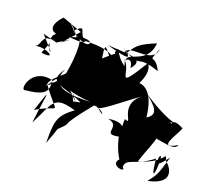

<svg xmlns="http://www.w3.org/2000/svg" viewBox="-220 -1019 1343 1192"><g transform="rotate(20 451.5 -422.5)"><path d="M64 -636 156 -738 25 -786C-55 -704 -25 -634 145 -700C179 -730 183 -598 158 -466C125 -430 66 -396 69 -350C153 -487 81 -368 359 -351C100 -336 114 -423 144 -486C61 -372 163 -392 299 -329C321 -288 345 -347 260 -316C216 -383 255 -487 220 -474C239 -437 166 -451 279 -313C54 -540 181 -414 92 -380C105 -312 54 -290 -43 -281C-85 -260 -55 -434 92 -396C100 -328 29 -378 65 -372C198 -177 204 -280 48 -184C115 -387 86 -298 65 -107C144 -258 130 -315 287 -268C186 -197 189 -151 189 -17C274 -241 180 -40 228 -124C319 -213 205 -111 389 -338C450 -342 491 -258 406 -345C408 -294 527 -408 666 -504C513 -404 674 -293 598 -324C591 -225 628 -313 500 -290C606 -270 467 -174 623 -214C550 -303 670 33 677 -97C568 -28 731 -2 687 -40C687 -102 757 -74 864 -160C887 88 906 -251 877 -173C880 -163 857 -80 944 -195C911 -91 914 -75 860 -11C1035 -47 956 -147 928 -165C900 -236 944 -157 763 -104C820 -284 892 -349 687 -278C808 -306 944 -226 966 -286C837 -211 941 -349 954 -392C859 -442 894 -376 869 -402C953 -412 897 -370 679 -515C731 -468 792 -422 720 -379C692 -648 523 -540 601 -558C530 -455 677 -625 614 -699C467 -462 538 -608 469 -670C450 -643 512 -725 522 -633C603 -725 456 -708 341 -720C404 -701 565 -658 432 -739C599 -638 512 -735 688 -673C637 -783 604 -681 654 -807C640 -684 434 -792 455 -692C504 -775 517 -789 625 -834C608 -664 433 -745 484 -631C401 -689 416 -757 398 -691C408 -681 408 -695 336 -629C311 -780 351 -659 436 -593C406 -748 139 -673 139 -703C305 -743 229 -590 77 -770C98 -760 195 -646 111 -732C189 -804 139 -722 204 -696C179 -648 -4 -736 -6 -631C-63 -640 -47 -567 -86 -558C-29 -584 94 -519 -30 -534C27 -675 -22 -572 24 -557L-57 -649L36 -625L112 -672Z"/></g></svg>

Font: CISF Camouflage Kit
Style: Mdz
Weight: 400
Designer: Robert Jablonski, Jasper
Foundry: Cannot Into Space Fonts
Version: Version 1.270